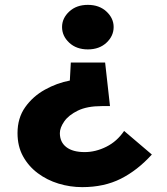

<svg xmlns="http://www.w3.org/2000/svg" viewBox="-20 -747 687 789"><path d="M447 -636Q447 -599 417.5 -571.5Q388 -544 341 -544Q294 -544 264.5 -571.5Q235 -599 235 -636Q235 -672 264.5 -699.5Q294 -727 341 -727Q388 -727 417.5 -699.5Q447 -672 447 -636ZM226 -200Q226 -163 252.5 -142.5Q279 -122 328 -122Q373 -122 417 -144Q461 -166 490 -209L604 -112Q545 -47 476.5 -12.5Q408 22 318 22Q268 22 220.5 7.5Q173 -7 135 -35.5Q97 -64 74.5 -105Q52 -146 52 -200Q52 -262 83.5 -306.5Q115 -351 164.5 -378.5Q214 -406 267 -416L271 -490H412L432 -311H398Q338 -311 300 -292.5Q262 -274 244 -248Q226 -222 226 -200Z"/></svg>

Font: Jost* Heavy
Style: Regular
Weight: 800
Version: Version 3.7